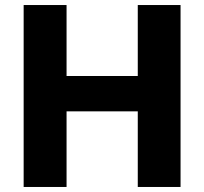

<svg xmlns="http://www.w3.org/2000/svg" viewBox="-20 -743 812 763"><path d="M527.5 -300.5H244.5V0H74V-723H244.5V-441H527.5V-723H697.5V0H527.5Z"/></svg>

Font: Public Sans ExtraBold
Style: Regular
Weight: 800
Designer: The Public Sans Project Authors: Dan O. Williams and USWDS (Libre Franklin designed by Pablo Impallari and Rodrigo Fuenz
Version: Version 1.007